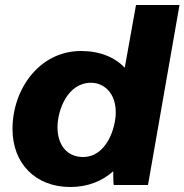

<svg xmlns="http://www.w3.org/2000/svg" viewBox="-20 -740 738 768"><path d="M435 0H572L698 -720H524L479 -469C439 -511 380 -536 304 -536C138 -536 30 -384 30 -224C30 -86 122 8 261 8C332 8 389 -16 433 -55C433 -33 433 -11 435 0ZM344 -409C394 -409 443 -370 443 -291C443 -226 405 -112 312 -112C249 -112 210 -159 210 -231C210 -299 250 -409 344 -409Z"/></svg>

Font: Fixel Display ExtraBold
Style: Italic
Weight: 800
Italic angle: -10°
Designer: AlfaBravo + MacPaw
Foundry: Kyrylo Tkachov, Marchela Mozhyna, Serhii Makarenko, Maria Weinstein, Zakhar Kryvoshyya
Version: Version 1.210;Glyphs 3.2 (3217)